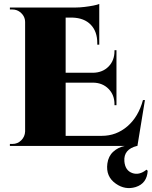

<svg xmlns="http://www.w3.org/2000/svg" viewBox="-20 -738 767 971"><path d="M721 120 727 126Q723 190 666 208Q613 224 566 191Q514 155 523 89Q528 52 552.5 29.5Q577 7 611 0H30V-10H43Q69 -10 87.5 -28.5Q106 -47 107 -73V-627Q107 -638 103.5 -647.5Q100 -657 94 -664.5Q88 -672 80 -678Q72 -684 62.5 -687Q53 -690 43 -690H30V-700H363Q383 -700 408 -703Q433 -706 453 -710Q473 -714 482 -718V-512H472V-520Q472 -579 439 -613Q406 -647 347 -649H312V-370H451Q499 -371 529 -401.5Q559 -432 559 -480V-484H569V-206H559V-211Q559 -258 529 -288.5Q499 -319 452 -320H312V-51H495Q568 -51 624 -99Q680 -147 703 -232H713L675 0H673Q604 17 609 78Q613 124 648.5 137Q684 150 721 120Z"/></svg>

Font: Cinzel Decorative Black
Style: Regular
Weight: 900
Designer: Natanael Gama
Version: Version 1.001;PS 001.001;hotconv 1.0.56;makeotf.lib2.0.21325